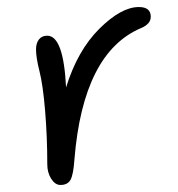

<svg xmlns="http://www.w3.org/2000/svg" viewBox="-20 -502 508 549"><path d="M152.8 26.9Q137.7 26.9 126.5 9.3Q115.2 -8.3 115.2 -32.2Q115.2 -109.9 109.1 -184.1Q103 -258.3 92.8 -298.8Q83 -337.4 83 -360.8Q83 -378.4 91.3 -389.2Q99.6 -399.9 115.2 -399.9Q161.6 -399.9 168.9 -252Q201.7 -357.9 264.2 -419.9Q326.7 -481.9 377 -481.9Q411.1 -481.9 411.1 -454.1Q411.1 -433.6 383.8 -421.9Q217.8 -352.1 192.9 -46.9Q189.9 -3.4 181.9 11.7Q173.8 26.9 152.8 26.9Z"/></svg>

Font: Shantell Sans Irregular Bouncy
Style: Regular
Weight: 300
Designer: Stephen Nixon, Anya Danilova, Shantell Martin
Foundry: Arrow Type
Version: Version 1.006;[9816181b4]